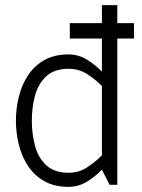

<svg xmlns="http://www.w3.org/2000/svg" viewBox="-20 -720 552 748"><path d="M247 -452Q192 -452 160.5 -423Q129 -394 116.5 -348Q104 -302 104 -250Q104 -198 116.5 -151.5Q129 -105 160.5 -76Q192 -47 247 -47Q289 -47 322.5 -70Q356 -93 377 -115V-385Q356 -407 322.5 -429.5Q289 -452 247 -452ZM377 -700H437V0H407L377 -59Q352 -33 319 -12.5Q286 8 247 8Q192 8 153 -14Q114 -36 89.5 -73Q65 -110 53.5 -156Q42 -202 42 -250Q42 -298 53.5 -344Q65 -390 89.5 -427Q114 -464 153 -486Q192 -508 247 -508Q286 -508 319 -487.5Q352 -467 377 -441ZM252 -570V-630H502V-570Z"/></svg>

Font: Epunda Sans Light
Style: Regular
Weight: 300
Designer: Simon Atzbach
Foundry: typofactur
Version: Version 2.204; ttfautohint (v1.8.4.7-5d5b)